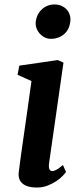

<svg xmlns="http://www.w3.org/2000/svg" viewBox="-20 -840 361 870"><path d="M64.9 -59.6Q68.4 -88.9 74.2 -130.6Q80.1 -172.4 87.6 -224.9Q95.2 -277.3 104 -339.8Q112.8 -402.3 122.6 -472.7L59.6 -501L67.4 -542.5L241.7 -567.9L267.6 -556.2L202.6 -102.1Q197.3 -64.9 216.8 -64.9Q225.1 -64.9 235.8 -70.8Q246.6 -76.7 265.1 -92.3L279.3 -60.5Q275.4 -55.2 264.4 -43.5Q253.4 -31.7 236.3 -20Q219.2 -8.3 196.5 0.7Q173.8 9.8 146 9.8Q103.5 9.8 82.3 -8.1Q61 -25.9 64.9 -59.6ZM210.4 -664.1Q196.3 -664.1 183.8 -669.9Q171.4 -675.8 161.9 -685.5Q152.3 -695.3 147 -708Q141.6 -720.7 141.6 -734.4Q142.1 -752 148.7 -767.6Q155.3 -783.2 166.5 -794.7Q177.7 -806.2 193.1 -813Q208.5 -819.8 226.6 -819.8Q243.7 -819.8 257.1 -814.2Q270.5 -808.6 280 -799.1Q289.6 -789.6 294.4 -777.3Q299.3 -765.1 299.3 -752Q298.8 -734.4 293 -718.3Q287.1 -702.1 275.6 -690.2Q264.2 -678.2 247.8 -671.1Q231.4 -664.1 210.4 -664.1Z"/></svg>

Font: Merriweather Bold
Style: Italic
Weight: 700
Italic angle: -7°
Designer: Eben Sorkin ( eben@eyebytes.com )
Foundry: Eben Sorkin ( eben@eyebytes.com )
Version: Version 1.5; ttfautohint (v0.97) -l 13 -r 13 -G 200 -x 24 -f